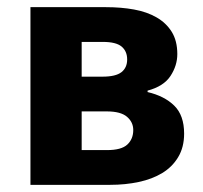

<svg xmlns="http://www.w3.org/2000/svg" viewBox="-20 -516 568 536"><path d="M65 0V-496H276Q318 -496 354 -489.5Q390 -483 417 -467.5Q444 -452 459.5 -427Q475 -402 475 -365Q475 -333 456 -304Q437 -275 392 -263V-259Q439 -248 466.5 -221Q494 -194 494 -143Q494 -105 477.5 -77.5Q461 -50 433 -33Q405 -16 367.5 -8Q330 0 288 0ZM208 -302H266Q303 -302 319 -314.5Q335 -327 335 -350Q335 -373 319.5 -386Q304 -399 267 -399H208ZM208 -97H279Q319 -97 335.5 -112.5Q352 -128 352 -153Q352 -175 334.5 -190Q317 -205 278 -205H208Z"/></svg>

Font: hySource Sans Pro
Style: Bold
Weight: 700
Designer: Paul D. Hunt
Foundry: Adobe Systems Incorporated
Version: Version 2.021;PS 2.000;hotconv 1.0.86;makeotf.lib2.5.63406